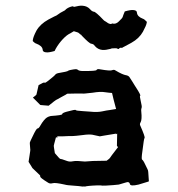

<svg xmlns="http://www.w3.org/2000/svg" viewBox="-20 -674 640 692"><path d="M410.2 -500C421.9 -505.9 415 -497.1 423.8 -503.9C424.8 -503.9 434.6 -509.8 453.1 -519.5C472.7 -530.3 486.3 -543.9 495.1 -559.6C502.9 -574.2 507.8 -585 508.8 -591.8C509.8 -594.7 508.8 -596.7 506.8 -597.7C502.9 -601.6 499 -605.5 495.1 -606.4C482.4 -611.3 474.6 -618.2 473.6 -627.9C473.6 -633.8 469.7 -636.7 461.9 -637.7C454.1 -638.7 443.4 -636.7 429.7 -632.8C418.9 -609.4 427.7 -615.2 408.2 -596.7C403.3 -591.8 395.5 -585.9 382.8 -589.8C383.8 -584 370.1 -589.8 369.1 -590.8C365.2 -593.8 360.4 -596.7 355.5 -599.6L352.5 -602.5C334 -622.1 322.3 -631.8 318.4 -631.8C315.4 -631.8 312.5 -633.8 309.6 -635.7L304.7 -640.6C297.9 -648.4 289.1 -652.3 278.3 -653.3C269.5 -654.3 259.8 -652.3 248 -649.4H247.1C245.1 -650.4 243.2 -650.4 241.2 -651.4C228.5 -648.4 219.7 -643.6 213.9 -636.7C202.1 -630.9 192.4 -625 183.6 -618.2C182.6 -618.2 172.9 -613.3 154.3 -603.5C134.8 -592.8 120.1 -579.1 111.3 -563.5C103.5 -548.8 99.6 -538.1 98.6 -531.2C97.7 -528.3 97.7 -525.4 99.6 -524.4C103.5 -520.5 107.4 -517.6 111.3 -516.6C124 -511.7 132.8 -504.9 133.8 -495.1C133.8 -489.3 137.7 -486.3 145.5 -485.4C153.3 -484.4 163.1 -486.3 176.8 -490.2C187.5 -513.7 210.9 -541 227.5 -550.8C236.3 -555.7 228.5 -550.8 246.1 -561.5C247.1 -561.5 257.8 -557.6 258.8 -557.6C263.7 -556.6 266.6 -551.8 271.5 -548.8H272.5L274.4 -545.9C293 -526.4 304.7 -516.6 308.6 -516.6C311.5 -516.6 315.4 -514.6 318.4 -512.7C320.3 -510.7 320.3 -509.8 322.3 -507.8C329.1 -500 337.9 -495.1 348.6 -494.1C357.4 -493.2 367.2 -495.1 378.9 -498L380.9 -499C382.8 -500 393.6 -500 395.5 -500C406.2 -501 404.3 -493.2 410.2 -500ZM279.3 -418C268.6 -418 262.7 -419.9 259.8 -422.9C256.8 -425.8 249 -424.8 234.4 -421.9C229.5 -420.9 226.6 -419.9 225.6 -418.9C224.6 -417 211.9 -414.1 188.5 -410.2C185.5 -409.2 181.6 -408.2 178.7 -404.3C175.8 -400.4 167 -393.6 152.3 -381.8C146.5 -377 142.6 -375 140.6 -376C137.7 -377.9 131.8 -374 119.1 -367.2C114.3 -345.7 111.3 -334 111.3 -333C111.3 -332 106.4 -328.1 98.6 -322.3L125 -295.9C127 -294.9 136.7 -294.9 155.3 -293C170.9 -305.7 179.7 -312.5 181.6 -313.5C183.6 -314.5 189.5 -317.4 201.2 -324.2C214.8 -331.1 220.7 -335 221.7 -335.9C222.7 -336.9 232.4 -335.9 252.9 -336.9H277.3C276.4 -335.9 289.1 -336.9 313.5 -339.8C332 -342.8 346.7 -343.8 357.4 -341.8C368.2 -339.8 377 -339.8 383.8 -338.9L389.6 -314.5L398.4 -281.2C387.7 -279.3 380.9 -278.3 375 -277.3C369.1 -276.4 359.4 -275.4 347.7 -272.5C337.9 -270.5 324.2 -269.5 306.6 -271.5L279.3 -273.4C262.7 -274.4 253.9 -275.4 252.9 -277.3C252 -279.3 242.2 -277.3 220.7 -271.5C210 -268.6 204.1 -265.6 204.1 -262.7C204.1 -259.8 190.4 -257.8 163.1 -255.9C159.2 -254.9 154.3 -253.9 148.4 -250C142.6 -246.1 133.8 -236.3 125 -220.7C121.1 -213.9 118.2 -210.9 115.2 -210.9C112.3 -210.9 106.4 -201.2 97.7 -182.6C90.8 -168.9 87.9 -162.1 87.9 -161.1C86.9 -160.2 87.9 -152.3 88.9 -137.7C89.8 -134.8 88.9 -127.9 86.9 -116.2C85 -105.5 84 -96.7 83 -90.8C91.8 -76.2 96.7 -69.3 96.7 -68.4C97.7 -67.4 103.5 -61.5 116.2 -49.8C123 -43.9 126 -41 125 -38.1C124 -35.2 132.8 -28.3 153.3 -15.6C157.2 -12.7 163.1 -11.7 169.9 -13.7C176.8 -15.6 190.4 -13.7 212.9 -8.8C219.7 -6.8 229.5 -5.9 244.1 -4.9C258.8 -3.9 268.6 -2.9 274.4 -2C277.3 -1 280.3 -2 282.2 -2C285.2 -2 287.1 -1 288.1 -2C290 -2.9 303.7 -4.9 332 -5.9C338.9 -5.9 345.7 -5.9 349.6 -4.9C354.5 -4.9 366.2 -4.9 387.7 -6.8L408.2 -8.8C409.2 -8.8 417 -11.7 434.6 -16.6C442.4 -19.5 447.3 -16.6 448.2 -10.7C449.2 -4.9 459 -3.9 479.5 -8.8L511.7 -18.6C512.7 -18.6 513.7 -19.5 516.6 -20.5C514.6 -44.9 514.6 -56.6 513.7 -57.6C514.6 -58.6 510.7 -66.4 502.9 -82C498 -92.8 494.1 -97.7 492.2 -98.6C490.2 -99.6 490.2 -109.4 493.2 -128.9C497.1 -159.2 499 -174.8 501 -176.8C502.9 -178.7 498 -193.4 485.4 -221.7C483.4 -225.6 484.4 -229.5 487.3 -234.4C490.2 -240.2 491.2 -252.9 489.3 -270.5C488.3 -278.3 489.3 -283.2 490.2 -285.2C492.2 -287.1 490.2 -296.9 486.3 -314.5C484.4 -323.2 483.4 -328.1 485.4 -329.1C487.3 -330.1 482.4 -339.8 471.7 -356.4C469.7 -359.4 467.8 -362.3 464.8 -367.2C461.9 -372.1 456.1 -381.8 446.3 -396.5C443.4 -400.4 438.5 -402.3 432.6 -403.3C426.8 -404.3 414.1 -409.2 396.5 -419.9C392.6 -422.9 388.7 -422.9 383.8 -420.9C379.9 -418.9 365.2 -419.9 342.8 -423.8C338.9 -424.8 335.9 -424.8 334 -424.8C330.1 -424.8 329.1 -423.8 328.1 -421.9C327.1 -418.9 311.5 -418 279.3 -418ZM398.4 -192.4C397.5 -190.4 396.5 -189.5 398.4 -190.4C400.4 -191.4 401.4 -192.4 402.3 -192.4C401.4 -163.1 401.4 -149.4 401.4 -148.4L405.3 -143.6C385.7 -118.2 376 -105.5 376 -104.5C376 -103.5 372.1 -100.6 364.3 -94.7C348.6 -93.8 331.1 -94.7 314.5 -93.8C297.9 -92.8 289.1 -91.8 286.1 -91.8C265.6 -93.8 252 -94.7 243.2 -92.8C234.4 -90.8 226.6 -91.8 221.7 -93.8C207 -99.6 198.2 -101.6 196.3 -101.6C195.3 -101.6 189.5 -108.4 177.7 -122.1C174.8 -138.7 173.8 -147.5 173.8 -148.4C173.8 -149.4 175.8 -158.2 181.6 -178.7H185.5C188.5 -178.7 188.5 -179.7 185.5 -182.6C201.2 -182.6 214.8 -182.6 227.5 -183.6C239.3 -183.6 248 -183.6 254.9 -184.6C258.8 -185.5 267.6 -185.5 280.3 -187.5C293.9 -189.5 304.7 -189.5 312.5 -188.5C330.1 -184.6 338.9 -182.6 339.8 -182.6C340.8 -182.6 360.4 -186.5 398.4 -192.4Z"/></svg>

Font: Hermetico
Style: Regular
Weight: 400
Version: Version 1.0